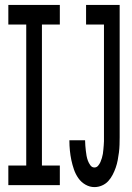

<svg xmlns="http://www.w3.org/2000/svg" viewBox="-20 -755 540 783"><path d="M14 0V-80H87V-655H14V-735H224V-655H151V-80H224V0ZM365 8Q346 8 328.5 -2Q311 -12 299.5 -28.5Q288 -45 281.5 -64Q275 -83 271 -102Q267 -121 265 -141Q263 -161 263 -181V-183H327V-182Q327 -171 328 -161Q329 -151 330 -140.5Q331 -130 333 -119.5Q335 -109 338.5 -99.5Q342 -90 348.5 -81Q355 -72 365 -72Q374 -72 380 -79Q386 -86 389.5 -94Q393 -102 395.5 -110.5Q398 -119 399.5 -127.5Q401 -136 401.5 -144.5Q402 -153 403 -161.5Q404 -170 404 -179Q404 -188 404 -196V-655H331V-735H468V-196Q468 -181 467.5 -165Q467 -149 465 -133Q463 -117 460 -101.5Q457 -86 452 -71.5Q447 -57 439.5 -42.5Q432 -28 421.5 -16.5Q411 -5 396 1.5Q381 8 365 8Z"/></svg>

Font: Iosevka Curly Medium
Style: Regular
Weight: 500
Monospace: yes
Designer: Belleve Invis
Foundry: Belleve Invis
Version: Version 22.1.2; ttfautohint (v1.8.4)